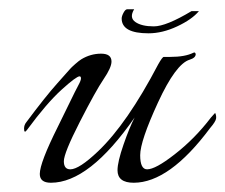

<svg xmlns="http://www.w3.org/2000/svg" viewBox="-20 -392 487 415"><path d="M390 -263Q360 -254 321.5 -170.5Q283 -87 283 -56.5Q283 -26 298 -26Q316 -26 357 -58Q401 -92 436 -138Q444 -147 445 -148Q448 -142 447 -135.5Q446 -129 434 -115Q346 3 269 3Q234 3 234 -24Q234 -42 247 -79.5Q260 -117 271 -138Q173 3 90 3Q66 3 66 -16Q66 -40 105 -118Q114 -136 129 -167Q144 -198 149.5 -208Q155 -218 155 -222.5Q155 -227 152 -227Q145 -227 113 -198Q81 -169 39 -112Q32 -102 32 -114Q32 -122 37 -128Q78 -183 103.5 -211.5Q129 -240 131.5 -243Q134 -246 142.5 -253.5Q151 -261 156 -264Q176 -276 198.5 -276Q221 -276 221 -259Q221 -246 204 -221Q187 -196 152.5 -128.5Q118 -61 118 -43.5Q118 -26 132 -26Q151 -26 192 -65Q255 -125 322 -253Q331 -269 334 -269H348Q380 -269 398 -278Q402 -280 403 -275Q403 -267 390 -263ZM301 -320Q243 -320 243 -352Q243 -357 247 -364.5Q251 -372 255 -372H270Q259 -354 272.5 -344.5Q286 -335 312.5 -335Q339 -335 394 -368H410Q395 -350 363 -335Q331 -320 301 -320Z"/></svg>

Font: Italianno
Style: Regular
Weight: 400
Designer: Robert E. Leuschke
Foundry: Robert E. Leuschke
Version: Version 1.003